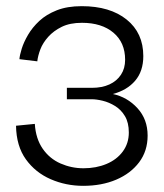

<svg xmlns="http://www.w3.org/2000/svg" viewBox="-20 -593 532 623"><path d="M250 10Q194 10 144.5 -11.5Q95 -33 64 -76Q33 -119 32 -185L93 -191Q96 -143 118.5 -110.5Q141 -78 176.5 -62.5Q212 -47 251 -47Q292 -47 325.5 -61Q359 -75 378.5 -101.5Q398 -128 398 -163Q398 -195 385.5 -216Q373 -237 353.5 -249Q334 -261 313.5 -266Q293 -271 277 -271H197V-308H278Q311 -308 335 -319Q359 -330 372.5 -350.5Q386 -371 386 -399Q386 -455 348 -487Q310 -519 246 -519Q207 -519 180.5 -506Q154 -493 136.5 -473.5Q119 -454 111 -433Q103 -412 101 -394L43 -401Q44 -414 50.5 -435Q57 -456 71 -480Q85 -504 107.5 -525Q130 -546 164 -559.5Q198 -573 245 -573Q337 -573 391 -529.5Q445 -486 445 -411Q445 -362 418.5 -331Q392 -300 346 -288Q393 -278 426 -242Q459 -206 459 -153Q459 -103 431.5 -66.5Q404 -30 357 -10Q310 10 250 10Z"/></svg>

Font: Darker Grotesque Medium
Style: Regular
Weight: 500
Designer: Gabriel Lam
Foundry: TypeRant
Version: Version 1.000;gftools[0.9.28]